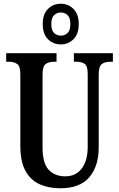

<svg xmlns="http://www.w3.org/2000/svg" viewBox="-20 -999 638 1029"><path d="M303 10Q239 10 190.5 -12.5Q142 -35 115.5 -85Q89 -135 89 -217V-603Q89 -645 71.5 -656.5Q54 -668 29 -668H13V-714H283V-668H268Q242 -668 225 -656Q208 -644 208 -599V-210Q208 -124 241 -89Q274 -54 330 -54Q387 -54 418.5 -96.5Q450 -139 450 -211V-603Q450 -645 434 -656.5Q418 -668 391 -668H376V-714H585V-668H569Q543 -668 526 -656Q509 -644 509 -599V-209Q509 -109 459 -49.5Q409 10 303 10ZM306 -761Q265 -761 237 -789Q209 -817 209 -870Q209 -923 237 -951Q265 -979 306 -979Q346 -979 374 -951Q402 -923 402 -870Q402 -817 374 -789Q346 -761 306 -761ZM306 -808Q327 -808 342 -822Q357 -836 357 -870Q357 -904 342 -918Q327 -932 306 -932Q285 -932 270 -918Q255 -904 255 -870Q255 -836 270 -822Q285 -808 306 -808Z"/></svg>

Font: Noto Serif Ethiopic ExtraCondensed SemiBold
Style: Regular
Weight: 600
Width: 2
Designer: Monotype Design Team
Foundry: Monotype Imaging Inc.
Version: Version 2.102; ttfautohint (v1.8.4.7-5d5b)